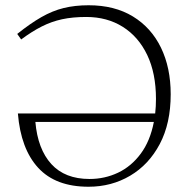

<svg xmlns="http://www.w3.org/2000/svg" viewBox="-20 -700 720 730"><path d="M629 -341.5Q629 -231 587.5 -152.5Q546 -74 475 -32Q404 10 316.5 10Q191.5 10 125.2 -62Q59 -134 48 -268.5H570Q573 -295 573 -324Q573 -421 539.8 -490.8Q506.5 -560.5 446.8 -598Q387 -635.5 308 -635.5Q256.5 -635.5 216 -626.8Q175.5 -618 138.5 -599.2Q101.5 -580.5 60.5 -550L45.5 -571Q95.5 -611 137.5 -635Q179.5 -659 222.2 -669.5Q265 -680 317 -680Q415.5 -680 485.2 -637.5Q555 -595 592 -518.8Q629 -442.5 629 -341.5ZM320.5 -19.5Q378.5 -19.5 429 -43.5Q479.5 -67.5 515.2 -115.8Q551 -164 565 -236.5H114.5Q123.5 -133 175.2 -76.2Q227 -19.5 320.5 -19.5Z"/></svg>

Font: Newsreader Text Light
Style: Regular
Weight: 300
Designer: Hugues Gentile
Foundry: Production Type
Version: Version 1.001